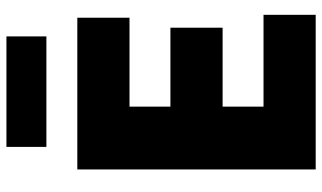

<svg xmlns="http://www.w3.org/2000/svg" viewBox="-222 -778 1000 596"><g transform="rotate(-90 278.0 -480.0)"><path d="M120 -960H463V-836H120ZM50 -740H521V-578H245V-451H490V-289H245V-162H530V0H50Z"/></g></svg>

Font: Encode Sans Compressed
Style: Black
Weight: 900
Designer: Pablo Impallari, Andres Torresi
Foundry: Pablo Impallari, Andres Torresi
Version: Version 1.000; ttfautohint (v1.00) -l 8 -r 50 -G 200 -x 14 -